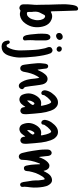

<svg xmlns="http://www.w3.org/2000/svg" viewBox="732 -1556 1065 2570"><g transform="rotate(90 1265.0 -271.5)"><path d="M137 -418Q139 -419 141.5 -420Q144 -421 146 -422Q178 -440 210.5 -436Q243 -432 272 -412Q299 -393 314 -366.5Q329 -340 336 -310Q351 -248 341.5 -189Q332 -130 294 -77Q274 -48 246.5 -29.5Q219 -11 183 -5Q171 -4 158.5 -5Q146 -6 135 -10Q130 -12 125 -12.5Q120 -13 114 -8Q100 4 83 2Q66 0 53 -12.5Q40 -25 39 -44Q37 -76 38 -107Q39 -138 42 -169Q46 -201 45.5 -231.5Q45 -262 44 -293Q44 -349 42.5 -403Q41 -457 39 -512Q38 -550 37.5 -587Q37 -624 41 -662Q43 -686 47 -710.5Q51 -735 60 -757Q67 -774 84 -781Q98 -788 110 -781Q122 -774 122 -758Q125 -677 127.5 -595.5Q130 -514 132 -433Q134 -429 133.5 -426Q133 -423 137 -418ZM138 -175H140V-127Q140 -107 146.5 -101.5Q153 -96 173 -100Q183 -101 191.5 -106.5Q200 -112 207 -119Q228 -140 237 -167Q244 -187 248 -207.5Q252 -228 251 -250Q251 -283 236 -313Q232 -321 227 -327Q222 -333 215 -337Q193 -351 180 -331Q164 -302 149.5 -271.5Q135 -241 137 -203Q138 -196 138 -189Q138 -182 138 -175Z M481 -494Q452 -481 431 -502Q424 -510 422 -523Q420 -536 425 -548Q431 -561 445 -569.5Q459 -578 473 -578Q502 -578 512 -551Q517 -539 513.5 -526.5Q510 -514 499 -505Q495 -501 490.5 -498.5Q486 -496 481 -494ZM521 -79Q525 -58 508 -49Q490 -40 472 -53Q464 -60 460 -69Q456 -78 452 -88Q449 -102 446.5 -117Q444 -132 442 -146Q436 -196 432.5 -246.5Q429 -297 433 -347Q434 -358 436 -369.5Q438 -381 445 -391Q450 -401 458.5 -407Q467 -413 479 -413Q502 -412 512 -389Q521 -371 521 -350V-212Q520 -200 519 -183Q518 -166 518 -146Q518 -130 518.5 -113Q519 -96 521 -79Z M640 -496Q624 -496 612.5 -506.5Q601 -517 601 -533Q601 -547 610 -556.5Q619 -566 634 -566Q650 -566 661.5 -555.5Q673 -545 673 -529Q673 -516 663.5 -506.5Q654 -497 640 -496ZM694 -415Q709 -379 720 -324.5Q731 -270 738 -208.5Q745 -147 748 -90.5Q751 -34 751 4Q748 78 722 152Q710 186 687 208.5Q664 231 628 238Q598 244 571 235Q538 221 529 187Q525 174 523 157Q520 138 536 133Q553 125 565 143Q567 147 569 150Q571 153 572 158Q574 164 578.5 168.5Q583 173 590 173Q606 173 614 158Q652 92 655 11Q656 2 655.5 -7Q655 -16 655 -26Q655 -39 654 -71Q653 -103 651.5 -140.5Q650 -178 647.5 -209.5Q645 -241 643 -254Q639 -274 636 -292.5Q633 -311 629 -329Q626 -340 623.5 -350.5Q621 -361 616 -370Q612 -380 610 -392Q608 -412 616.5 -422.5Q625 -433 644 -440Q657 -445 672 -437Q687 -429 694 -415Z M1024 -265Q1006 -249 998 -232Q977 -195 964 -154Q951 -113 944 -70Q943 -60 940 -50Q937 -40 932 -32Q917 -7 892 -10Q879 -10 870 -17Q861 -24 854 -35Q850 -44 848.5 -54Q847 -64 845 -74Q840 -114 834.5 -154.5Q829 -195 827 -235Q825 -262 827 -289Q829 -316 833 -343Q833 -348 835 -352.5Q837 -357 838 -361Q847 -386 871 -383Q881 -382 889 -374Q897 -366 898 -355Q901 -331 903.5 -308Q906 -285 910 -262Q911 -258 911 -252.5Q911 -247 914 -242Q919 -244 920 -247.5Q921 -251 922 -254Q932 -274 942 -293.5Q952 -313 965 -329Q971 -337 977 -344.5Q983 -352 991 -358Q1017 -379 1047 -374.5Q1077 -370 1096 -341Q1105 -325 1110 -307.5Q1115 -290 1117 -272Q1122 -242 1125.5 -211.5Q1129 -181 1133 -151Q1135 -133 1138.5 -115.5Q1142 -98 1144 -80Q1146 -73 1149 -68Q1152 -63 1159 -58Q1180 -47 1172 -23Q1163 2 1141 8Q1119 14 1099 -2Q1090 -10 1084 -19Q1078 -28 1073 -38Q1057 -67 1049 -97Q1041 -127 1037 -160Q1034 -183 1032 -207Q1030 -231 1025 -254Q1025 -256 1024.5 -258.5Q1024 -261 1024 -265Z M1412 -77Q1405 -72 1401.5 -64.5Q1398 -57 1393 -52Q1383 -37 1371 -24.5Q1359 -12 1342 -5Q1314 8 1285.5 -3.5Q1257 -15 1246 -44Q1224 -100 1233.5 -151Q1243 -202 1279 -248Q1299 -273 1326.5 -283.5Q1354 -294 1387 -287Q1389 -287 1390.5 -286.5Q1392 -286 1394 -286Q1398 -294 1396 -300.5Q1394 -307 1393 -314Q1389 -336 1383.5 -356Q1378 -376 1370 -395Q1358 -421 1348.5 -423Q1339 -425 1318 -407Q1285 -379 1261 -340Q1253 -330 1253 -320Q1253 -298 1232 -292Q1225 -290 1215 -294Q1205 -298 1199 -305Q1186 -325 1190 -349Q1194 -372 1203 -392.5Q1212 -413 1225 -431Q1239 -451 1255 -467.5Q1271 -484 1291 -497Q1323 -517 1360.5 -514.5Q1398 -512 1427 -479Q1440 -466 1447.5 -450.5Q1455 -435 1462 -418Q1473 -387 1480.5 -355Q1488 -323 1492 -290Q1497 -245 1501 -201Q1505 -157 1508 -112Q1511 -86 1508 -59Q1506 -29 1483 -16.5Q1460 -4 1435 -20Q1425 -27 1421 -37Q1417 -47 1415 -58Q1414 -63 1414 -67.5Q1414 -72 1412 -77ZM1327 -100Q1343 -117 1358 -133.5Q1373 -150 1384 -170Q1387 -176 1383.5 -184.5Q1380 -193 1373 -197Q1366 -202 1362.5 -198.5Q1359 -195 1354 -193Q1353 -191 1351 -189Q1349 -187 1348 -185Q1335 -166 1329 -145.5Q1323 -125 1327 -100Z M1808 -77Q1801 -72 1797.5 -64.5Q1794 -57 1789 -52Q1779 -37 1767 -24.5Q1755 -12 1738 -5Q1710 8 1681.5 -3.5Q1653 -15 1642 -44Q1620 -100 1629.5 -151Q1639 -202 1675 -248Q1695 -273 1722.5 -283.5Q1750 -294 1783 -287Q1785 -287 1786.5 -286.5Q1788 -286 1790 -286Q1794 -294 1792 -300.5Q1790 -307 1789 -314Q1785 -336 1779.5 -356Q1774 -376 1766 -395Q1754 -421 1744.5 -423Q1735 -425 1714 -407Q1681 -379 1657 -340Q1649 -330 1649 -320Q1649 -298 1628 -292Q1621 -290 1611 -294Q1601 -298 1595 -305Q1582 -325 1586 -349Q1590 -372 1599 -392.5Q1608 -413 1621 -431Q1635 -451 1651 -467.5Q1667 -484 1687 -497Q1719 -517 1756.5 -514.5Q1794 -512 1823 -479Q1836 -466 1843.5 -450.5Q1851 -435 1858 -418Q1869 -387 1876.5 -355Q1884 -323 1888 -290Q1893 -245 1897 -201Q1901 -157 1904 -112Q1907 -86 1904 -59Q1902 -29 1879 -16.5Q1856 -4 1831 -20Q1821 -27 1817 -37Q1813 -47 1811 -58Q1810 -63 1810 -67.5Q1810 -72 1808 -77ZM1723 -100Q1739 -117 1754 -133.5Q1769 -150 1780 -170Q1783 -176 1779.5 -184.5Q1776 -193 1769 -197Q1762 -202 1758.5 -198.5Q1755 -195 1750 -193Q1749 -191 1747 -189Q1745 -187 1744 -185Q1731 -166 1725 -145.5Q1719 -125 1723 -100Z M2086 -263Q2089 -272 2092 -281Q2095 -290 2099 -298Q2118 -345 2153 -379Q2164 -388 2174.5 -394Q2185 -400 2198 -400Q2220 -400 2233 -389Q2246 -378 2255 -361Q2260 -352 2262 -342Q2264 -332 2267 -322Q2273 -325 2275 -329.5Q2277 -334 2278 -338Q2288 -358 2299.5 -376Q2311 -394 2327 -409Q2356 -434 2391 -435Q2426 -436 2452 -398Q2466 -379 2472 -358Q2478 -337 2482 -316Q2489 -273 2491 -231Q2493 -189 2488 -146Q2484 -126 2483 -106.5Q2482 -87 2480 -67Q2479 -57 2482 -44Q2484 -33 2478.5 -23Q2473 -13 2462 -10Q2452 -6 2442.5 -9.5Q2433 -13 2426 -23Q2420 -37 2417 -50Q2413 -81 2408 -112Q2403 -143 2398 -173Q2396 -193 2395.5 -213Q2395 -233 2395 -253Q2394 -270 2391 -286Q2388 -302 2386 -319Q2385 -324 2383.5 -329Q2382 -334 2377 -338Q2366 -333 2358 -324.5Q2350 -316 2342 -305Q2329 -285 2317.5 -262.5Q2306 -240 2297 -217Q2290 -195 2283.5 -172.5Q2277 -150 2273 -127Q2272 -119 2272 -111.5Q2272 -104 2270 -97Q2268 -62 2237 -59Q2208 -54 2198 -88Q2193 -105 2191.5 -122Q2190 -139 2186 -155Q2183 -184 2181.5 -212Q2180 -240 2179 -268Q2179 -274 2176 -275Q2170 -272 2168 -266.5Q2166 -261 2164 -256Q2123 -153 2120 -44Q2120 -37 2119 -28Q2118 -19 2113 -11Q2100 8 2079 9.5Q2058 11 2042 -7Q2032 -20 2027 -41Q2018 -75 2011 -110Q2004 -145 1999 -179Q1992 -221 1987 -262.5Q1982 -304 1982 -346Q1981 -360 1982 -375Q1983 -390 1988 -404Q1994 -415 2005 -423Q2016 -431 2027 -430Q2040 -430 2049.5 -422Q2059 -414 2063 -401Q2068 -389 2068.5 -376.5Q2069 -364 2071 -350Q2076 -313 2080 -272Q2080 -267 2086 -263Z"/></g></svg>

Font: Delicious Handrawn
Style: Regular
Weight: 400
Designer: Agung Rohmat
Foundry: Agung Rohmat
Version: Version 1.002; ttfautohint (v1.8.4.7-5d5b);gftools[0.9.27]